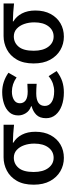

<svg xmlns="http://www.w3.org/2000/svg" viewBox="570 -1174 618 1799"><g transform="rotate(-90 879.5 -275.0)"><path d="M299 14Q231 14 174 -19Q117 -52 82.5 -115Q48 -178 48 -269Q48 -365 84.5 -427.5Q121 -490 180 -520.5Q239 -551 305 -551H610V-453Q564 -458 525.5 -460.5Q487 -463 442 -464V-459Q489 -432 516.5 -379Q544 -326 544 -253Q544 -170 511.5 -110Q479 -50 424 -18Q369 14 299 14ZM300 -82Q359 -82 396 -130.5Q433 -179 433 -263Q433 -315 417.5 -358.5Q402 -402 372.5 -428.5Q343 -455 301 -455Q243 -455 205 -410Q167 -365 167 -269Q167 -181 204.5 -131.5Q242 -82 300 -82Z M912 14Q843 14 788.5 -6Q734 -26 702.5 -63.5Q671 -101 671 -153Q671 -212 703 -244Q735 -276 783 -288V-293Q740 -308 718.5 -342Q697 -376 697 -413Q697 -465 727.5 -498Q758 -531 808 -547.5Q858 -564 916 -564Q966 -564 1012 -548.5Q1058 -533 1097 -505L1053 -429Q991 -473 920 -473Q874 -473 842.5 -454Q811 -435 811 -398Q811 -364 837.5 -344.5Q864 -325 921 -325Q954 -325 993 -328V-241Q969 -243 947 -244Q925 -245 904 -245Q786 -245 786 -164Q786 -124 822 -100.5Q858 -77 924 -77Q959 -77 994 -88.5Q1029 -100 1065 -129L1113 -54Q1062 -16 1015 -1Q968 14 912 14Z M1435 14Q1367 14 1310 -19Q1253 -52 1218.5 -115Q1184 -178 1184 -269Q1184 -365 1220.5 -427.5Q1257 -490 1316 -520.5Q1375 -551 1441 -551H1746V-453Q1700 -458 1661.5 -460.5Q1623 -463 1578 -464V-459Q1625 -432 1652.5 -379Q1680 -326 1680 -253Q1680 -170 1647.5 -110Q1615 -50 1560 -18Q1505 14 1435 14ZM1436 -82Q1495 -82 1532 -130.5Q1569 -179 1569 -263Q1569 -315 1553.5 -358.5Q1538 -402 1508.5 -428.5Q1479 -455 1437 -455Q1379 -455 1341 -410Q1303 -365 1303 -269Q1303 -181 1340.5 -131.5Q1378 -82 1436 -82Z"/></g></svg>

Font: Source Han Sans TC Medium
Style: Regular
Weight: 500
Designer: Ryoko NISHIZUKA Ë•øÂ°öÊ∂ºÂ≠ê (kana, bopomofo & ideographs); Paul D. Hunt (Latin, Greek & Cyrillic); Sandoll Communicatio
Foundry: Adobe
Version: Version 2.004;hotconv 1.0.118;makeotfexe 2.5.65603